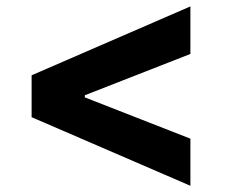

<svg xmlns="http://www.w3.org/2000/svg" viewBox="-20 -598 723 611"><path d="M80.6 -225.1 585.9 -6.8V-156.7L250 -288.1V-294.9L585.9 -426.3V-577.6L80.6 -358.4Z"/></svg>

Font: Raveo
Style: Bold
Weight: 700
Designer: Jakub Foglar, Rasmus Andersson (Inter)
Foundry: Jakubfoglar.com
Version: Version 1.100;Glyphs 3.2.3 (3260)